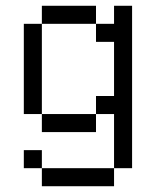

<svg xmlns="http://www.w3.org/2000/svg" viewBox="-20 -520 540 665"><path d="M125 62.5V125H375V62.5ZM125 62.5V0H62.5V62.5ZM375 62.5H437.5V-500H375V-437.5H312.5V-375H375V-187.5H312.5V-125H125V-62.5H312.5V-125H375ZM125 -125V-437.5H62.5V-125ZM125 -437.5H312.5V-500H125Z"/></svg>

Font: CalcUnifontExMono
Style: Regular
Weight: 500
Version: Version 15.0.06